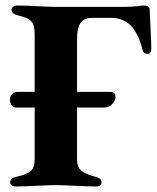

<svg xmlns="http://www.w3.org/2000/svg" viewBox="-20 -675 570 698"><path d="M16 -313C16 -300 22 -284 38 -284H106V-97C106 -55 89 -43 38 -32C24 -29 17 -22 17 -11C17 -2 27 3 37 3C83 3 141 -2 183 -2C223 -2 287 3 331 3C342 3 349 -2 349 -12C349 -24 342 -28 328 -32C276 -46 260 -59 260 -98V-284H360C382 -284 396 -303 400 -319C400 -332 397 -341 380 -341H260V-531C260 -593 280 -610 315 -610H386C413 -610 435 -600 454 -584C474 -563 489 -532 498 -495C500 -483 509 -479 517 -479C524 -479 530 -485 530 -497C530 -533 526 -593 524 -641C524 -651 516 -655 501 -655C490 -655 472 -650 433 -650H183C142 -650 89 -655 44 -655C31 -655 22 -648 22 -640C22 -631 28 -623 45 -619C93 -608 106 -595 106 -551V-341H44C28 -341 16 -329 16 -313Z"/></svg>

Font: EB Garamond
Style: Bold
Weight: 700
Designer: Georg Duffner and Octavio Pardo
Foundry: Georg Duffner
Version: Version 1.000;PS 001.000;hotconv 1.0.88;makeotf.lib2.5.64775